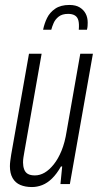

<svg xmlns="http://www.w3.org/2000/svg" viewBox="-20 -743 405 775"><path d="M109 12Q82 12 62 3.5Q42 -5 31 -24Q20 -43 20 -72Q20 -82 21.5 -93.5Q23 -105 25 -118L97 -526H148L78 -128Q76 -117 74.5 -107Q73 -97 73 -87Q73 -72 77.5 -59.5Q82 -47 92.5 -41Q103 -35 121 -35Q141 -35 160 -46Q179 -57 197 -79.5Q215 -102 228.5 -135Q242 -168 249 -213L304 -526H355L262 0H224L231 -71H226Q209 -41 190 -22.5Q171 -4 150.5 4Q130 12 109 12ZM260 -723Q286 -723 302 -713Q318 -703 326 -687.5Q334 -672 334 -652Q334 -645 333.5 -638Q333 -631 331 -623H298Q300 -646 296.5 -660Q293 -674 282.5 -680.5Q272 -687 255 -687Q231 -687 217 -676Q203 -665 196.5 -650Q190 -635 187 -623H154Q159 -648 170 -670.5Q181 -693 203 -708Q225 -723 260 -723Z"/></svg>

Font: Archivo ExtraCondensed ExtraLight
Style: Italic
Weight: 250
Width: 2
Italic angle: -10°
Designer: Hector Gatti
Foundry: Omnibus-Type
Version: Version 2.001